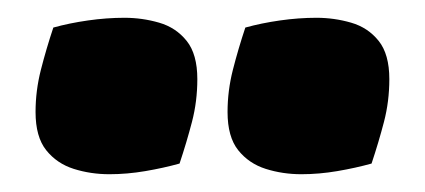

<svg xmlns="http://www.w3.org/2000/svg" viewBox="-20 -840 478 216"><path d="M182 -656Q164 -651 143.5 -647.5Q123 -644 103 -644Q82 -644 63 -650Q44 -656 32 -671Q20 -686 20 -714Q20 -738 26 -761.5Q32 -785 40 -809Q58 -814 79 -817Q100 -820 120 -820Q140 -820 159 -814.5Q178 -809 190 -794Q202 -779 202 -751Q202 -726 196 -703Q190 -680 182 -656ZM398 -656Q380 -651 359.5 -647.5Q339 -644 319 -644Q298 -644 279 -650Q260 -656 248 -671Q236 -686 236 -714Q236 -738 242 -761.5Q248 -785 256 -809Q274 -814 295 -817Q316 -820 336 -820Q356 -820 375 -814.5Q394 -809 406 -794Q418 -779 418 -751Q418 -726 412 -703Q406 -680 398 -656Z"/></svg>

Font: Merienda ExtraBold
Style: Regular
Weight: 800
Designer: Eduardo Rodriguez Tunni
Foundry: Eduardo Rodriguez Tunni
Version: Version 2.001